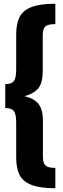

<svg xmlns="http://www.w3.org/2000/svg" viewBox="-20 -860 333 1020"><path d="M274 -732Q235 -732 221 -719.5Q207 -707 207 -673V-483Q207 -420 184 -391.5Q161 -363 110 -349Q160 -338 184 -308.5Q208 -279 208 -217V-27Q208 7 222 19.5Q236 32 274 32V140Q192 140 146.5 122Q101 104 83.5 68.5Q66 33 66 -24V-210Q66 -253 54 -269.5Q42 -286 8 -286V-413Q42 -413 54 -430Q66 -447 66 -490V-676Q66 -733 83.5 -768.5Q101 -804 146 -822Q191 -840 274 -840Z"/></svg>

Font: Fira Sans Condensed
Style: Bold
Weight: 700
Width: 3
Designer: bBox Type GmbH & Carrois Corporate GbR & Edenspiekermann AG
Foundry: bBox Type GmbH & Carrois Corporate GbR & Edenspiekermann AG
Version: Version 4.301